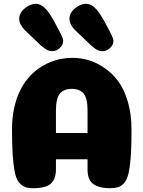

<svg xmlns="http://www.w3.org/2000/svg" viewBox="-20 -989 752 1009"><path d="M358 -522Q315 -522 294.5 -497Q274 -472 274 -408V-290H440V-410Q440 -472 419.5 -497Q399 -522 358 -522ZM440 -152H274V-99Q274 -48 247 -24Q220 0 154 0Q126 0 108 -8Q90 -16 76.5 -35Q63 -54 56.5 -90.5Q50 -127 46.5 -178.5Q43 -230 43 -309Q43 -368 54 -419Q65 -470 83 -508Q101 -546 126.5 -576.5Q152 -607 180 -627Q208 -647 239.5 -660.5Q271 -674 301 -679.5Q331 -685 360 -685Q402 -685 443 -673.5Q484 -662 526 -634Q568 -606 599.5 -564.5Q631 -523 651 -457Q671 -391 671 -309Q671 -243 669 -197Q667 -151 662 -115Q657 -79 649.5 -58Q642 -37 629 -23.5Q616 -10 599.5 -5Q583 0 560 0Q516 0 489 -11.5Q462 -23 451 -44Q440 -65 440 -99ZM432 -969Q403 -969 374 -945Q345 -921 345 -890Q345 -861 374 -831L458 -751Q460 -749 465 -745Q470 -741 472.5 -739Q475 -737 480 -733.5Q485 -730 488.5 -728Q492 -726 497 -724Q502 -722 507.5 -721Q513 -720 519 -720Q532 -720 545.5 -727.5Q559 -735 567.5 -747.5Q576 -760 576 -774Q576 -779 574.5 -784.5Q573 -790 570 -796.5Q567 -803 565 -807.5Q563 -812 558.5 -820.5Q554 -829 552 -833Q526 -884 507 -913Q488 -942 469 -956Q451 -969 432 -969ZM168 -969Q139 -969 110 -945Q81 -921 81 -890Q81 -861 110 -831L194 -751Q195 -750 202 -744.5Q209 -739 211.5 -737Q214 -735 220 -731Q226 -727 230.5 -725Q235 -723 241.5 -721.5Q248 -720 255 -720Q276 -720 294 -736.5Q312 -753 312 -774Q312 -779 310.5 -784.5Q309 -790 306 -796.5Q303 -803 301 -807.5Q299 -812 294.5 -820.5Q290 -829 288 -833Q262 -884 243 -913Q224 -942 205 -956Q187 -969 168 -969Z"/></svg>

Font: Coiny
Style: Regular
Weight: 400
Version: Version 001.001